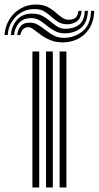

<svg xmlns="http://www.w3.org/2000/svg" viewBox="-96 -827 436 847"><path d="M167 0V-600H197V0ZM47 0V-600H77V0ZM107 0V-600H137V0ZM-76 -672.2Q-73.5 -710.8 -54.6 -741.2Q-35.8 -771.8 -5.2 -789.4Q25.2 -807 62 -807Q92 -807 112.4 -796.9Q132.8 -786.8 148 -773.5Q163.2 -760.2 176.9 -750.1Q190.5 -740 207 -740Q223.2 -740 235 -747.2Q246.8 -754.5 250 -779.2H264Q261.2 -746 243.4 -733Q225.5 -720 200.8 -720Q177.2 -720 160.9 -730.1Q144.5 -740.2 130.1 -753.5Q115.8 -766.8 98.8 -776.9Q81.8 -787 56.5 -787Q7.5 -787 -25.8 -753.6Q-59 -720.2 -62 -672.2ZM-48 -672.2Q-45.5 -710.8 -21.6 -738.9Q2.2 -767 45.8 -767Q72.2 -767 91 -756.9Q109.8 -746.8 125.1 -733.5Q140.5 -720.2 156.4 -710.1Q172.2 -700 193 -700Q228.5 -700 252.2 -717.6Q276 -735.2 278 -779.2H292Q289.5 -725.8 260.1 -702.9Q230.8 -680 190.5 -680Q165 -680 146.1 -690.1Q127.2 -700.2 111.2 -713.5Q95.2 -726.8 79 -736.9Q62.8 -747 42.5 -747Q4.8 -747 -13.6 -724.1Q-32 -701.2 -34 -672.2ZM-20 -672.2Q-18.8 -691.5 -6.8 -709.2Q5.2 -727 36.5 -727Q55.8 -727 72.5 -716.9Q89.2 -706.8 106 -693.5Q122.8 -680.2 142 -670.1Q161.2 -660 185.8 -660Q230.8 -660 266.9 -688Q303 -716 306 -779.2H320Q317.8 -730.8 297.2 -699.9Q276.8 -669 246 -654.5Q215.2 -640 182 -640Q150.2 -640 126 -650.1Q101.8 -660.2 83.8 -673.5Q65.8 -686.8 52.6 -696.9Q39.5 -707 30 -707Q11 -707 2.8 -694.4Q-5.5 -681.8 -6 -672.2Z"/></svg>

Font: Big Shoulders Inline Text Black
Style: Regular
Weight: 900
Designer: Patric King
Foundry: XO Type Co
Version: Version 1.000